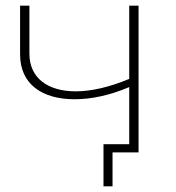

<svg xmlns="http://www.w3.org/2000/svg" viewBox="-20 -539 623 679"><path d="M437 -519V-260C368 -231 303 -216 248 -216C149 -216 84 -263 84 -349V-519H51V-347C51 -241 129 -188 244 -188C303 -188 369 -202 437 -231V-29H346V120H378V0H470V-519Z"/></svg>

Font: Talent ExtraLight
Style: Regular
Weight: 200
Designer: Mike Powis
Version: Version 1.001;hotconv 1.0.109;makeotfexe 2.5.65596